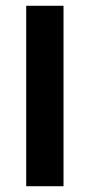

<svg xmlns="http://www.w3.org/2000/svg" viewBox="-20 -645 311 665"><path d="M70.8 0V-625H200V0Z"/></svg>

Font: Afacad Flux
Style: Bold
Weight: 700
Designer: Kristian Moeller
Foundry: Dicotype
Version: Version 1.100